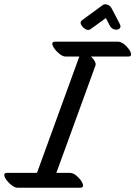

<svg xmlns="http://www.w3.org/2000/svg" viewBox="-81 -848 637 903"><path d="M296 35H2Q-10 35 -24.5 24.5Q-39 14 -49.5 0Q-60 -14 -61 -24.5Q-62 -35 -47 -35H93L292 -582H228Q216 -582 201.5 -592.5Q187 -603 176.5 -617Q166 -631 165 -641.5Q164 -652 179 -652H473Q487 -652 501 -641.5Q515 -631 525 -617Q535 -603 535.5 -592.5Q536 -582 522 -582H347Q358 -572 364.5 -560Q371 -548 368 -540L184 -35H247Q261 -35 275 -24.5Q289 -14 299 0Q309 14 309.5 24.5Q310 35 296 35ZM305 -753 402 -824Q411 -831 424.5 -826Q438 -821 445 -807L482 -736Q490 -720 480.5 -713Q471 -706 457 -709.5Q443 -713 435 -728L417 -763L345 -711Q335 -703 321 -711Q307 -719 300.5 -732Q294 -745 305 -753Z"/></svg>

Font: Story Script
Style: Regular
Weight: 400
Designer: Lana Roulhac, Ben Buysse
Version: Version 1.000; ttfautohint (v1.8.4.7-5d5b)